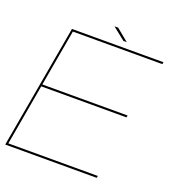

<svg xmlns="http://www.w3.org/2000/svg" viewBox="-137 -874 911 986"><g transform="rotate(20 319.0 -381.0)"><path d="M1 0 120 -675H620L618 -664H129L74.5 -355H540.5L538.5 -344H72.5L14 -11H503L501 0ZM389.5 -707.5 320.5 -762.5H340.5L407.5 -707.5Z"/></g></svg>

Font: Anybody ExtraExpanded Thin
Style: Italic
Weight: 100
Width: 8
Italic angle: -10°
Designer: Tyler Finck
Foundry: Etcetera Type Company
Version: Version 1.010; ttfautohint (v1.8.3) -l 8 -r 50 -G 200 -x 14 